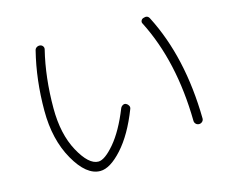

<svg xmlns="http://www.w3.org/2000/svg" viewBox="-100 -826 1199 996"><g transform="rotate(-15 500.0 -328.0)"><path d="M856.4 -99.6Q851.6 -419.9 732.4 -654.3Q727.5 -662.1 731 -670.4Q734.4 -678.7 743.2 -681.6Q766.6 -690.4 776.4 -670.9Q900.4 -429.7 905.3 -98.6Q905.3 -88.9 897.9 -82Q890.6 -75.2 880.9 -75.2Q870.1 -75.2 863.3 -82.5Q856.4 -89.8 856.4 -99.6ZM323.2 27.3Q249 27.3 186 -83.5Q123 -194.3 123 -349.6Q123 -515.6 160.2 -664.1Q162.1 -673.8 170.9 -679.2Q179.7 -684.6 190.4 -682.6Q199.2 -680.7 204.1 -673.3Q209 -666 207 -657.2Q171.9 -514.6 171.9 -349.6Q171.9 -210.9 223.1 -116.7Q274.4 -22.5 326.2 -22.5Q360.4 -22.5 413.6 -85Q466.8 -147.5 511.7 -259.8Q515.6 -268.6 524.4 -273.4Q533.2 -278.3 542 -273.9Q550.8 -269.5 555.2 -260.7Q559.6 -252 555.7 -243.2Q506.8 -117.2 441.4 -44.9Q376 27.3 323.2 27.3Z"/></g></svg>

Font: Rounded-L Mgen+ 1m light
Style: Regular
Weight: 200
Designer: [Source Han Sans]
Ryoko NISHIZUKA  (kana & ideographs); Paul D. Hunt (Latin, Greek & Cyrillic); Wenlong ZHANG  (bopomofo
Version: Version 1.059.20150602